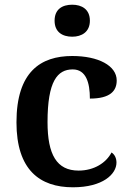

<svg xmlns="http://www.w3.org/2000/svg" viewBox="-20 -786 554 816"><path d="M287 -630C327 -630 362 -650 362 -698C362 -747 327 -766 287 -766C245 -766 212 -747 212 -698C212 -650 245 -630 287 -630ZM290 10C417 10 475 -46 475 -95C475 -113 468 -129 454 -138C431 -94 380 -61 314 -61C221 -61 182 -129 182 -267C182 -441 224 -491 289 -491C346 -491 362 -434 362 -367C449 -367 476 -400 476 -444C476 -507 398 -548 287 -548C153 -548 50 -481 50 -266C50 -64 149 10 290 10Z"/></svg>

Font: Noto Serif Tamil SemiBold
Style: Italic
Weight: 600
Italic angle: -12°
Designer: Indian Type Foundry, Tom Grace, and the Monotype Design Team
Foundry: Monotype Imaging Inc.
Version: Version 2.003